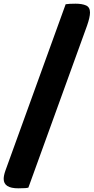

<svg xmlns="http://www.w3.org/2000/svg" viewBox="-76 -821 508 1041"><path d="M-56 149Q-56 131 -47 105L280 -798Q298 -801 333.5 -801Q369 -801 390.5 -791.5Q412 -782 412 -753Q412 -728 396 -682L78 196Q70 200 23 200Q-56 200 -56 149Z"/></svg>

Font: Sansita One
Style: Regular
Weight: 400
Designer: Pablo Cosgaya
Foundry: Omnibus-Type
Version: Version 1.001